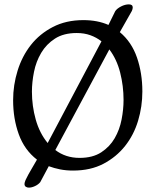

<svg xmlns="http://www.w3.org/2000/svg" viewBox="-20 -764 701 878"><path d="M97 59Q109 34 123.5 10Q138 -14 149 -34Q92 -78 66 -149.5Q40 -221 40 -306Q40 -375 60.5 -441Q81 -507 121 -558Q161 -609 221.5 -640.5Q282 -672 361 -672Q394 -672 422.5 -666.5Q451 -661 476 -650L507 -713Q515 -725 533.5 -734.5Q552 -744 569 -744Q587 -744 587 -730Q587 -723 583 -714L528 -617Q582 -572 606.5 -500.5Q631 -429 631 -346Q631 -277 611.5 -212Q592 -147 552 -96.5Q512 -46 453 -15Q394 16 314 16Q282 16 254.5 10.5Q227 5 203 -4L164 69Q155 80 140 87Q125 94 112 94Q104 94 98 90Q92 86 92 77Q92 71 97 59ZM444 -575Q421 -593 393 -603Q365 -613 331 -613Q271 -613 231.5 -587.5Q192 -562 168.5 -522.5Q145 -483 135.5 -435.5Q126 -388 126 -345Q126 -279 143.5 -217Q161 -155 198 -110ZM233 -78Q280 -42 344 -42Q404 -42 443 -67.5Q482 -93 504.5 -132Q527 -171 536 -217.5Q545 -264 545 -307Q545 -371 529.5 -432Q514 -493 480 -538Z"/></svg>

Font: Asar
Style: Regular
Weight: 400
Designer: Eben Sorkin
Foundry: Eben Sorkin, Pria Ravichandran
Version: Version 1.003; ttfautohint (v1.3) -l 8 -r 50 -G 0 -x 0 -H 45